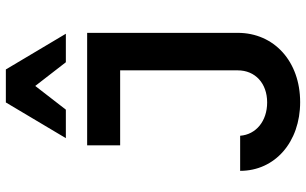

<svg xmlns="http://www.w3.org/2000/svg" viewBox="-210 -800 1021 640"><g transform="rotate(-90 300.0 -480.5)"><path d="M50 -190C50 -74 146 10 279 10C415 10 510 -77 510 -198V-700H135V-590H385V-198C385 -140 342 -100 278 -100C216 -100 171 -137 167 -190ZM159 -771H254L333 -873L412 -771H507L388 -971H278Z"/></g></svg>

Font: CommitMono
Style: 700Regular
Weight: 700
Monospace: yes
Designer: Eigil Nikolajsen
Foundry: Eigil Nikolajsen
Version: Version 1.143